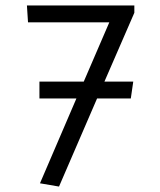

<svg xmlns="http://www.w3.org/2000/svg" viewBox="-20 -679 590 706"><path d="M125 -317V-379H288L382 -597H83L79 -659H474V-632L364 -379H470L461 -317H337L197 7L127 -5L261 -317Z"/></svg>

Font: Ruluko
Style: Regular
Weight: 400
Designer: Ana Sanfelippo, Angelica Diaz, Meme Hernandez
Foundry: Ana Sanfelippo, Angelica Diaz y Meme Hernandez
Version: Version 1.001